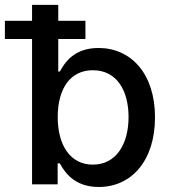

<svg xmlns="http://www.w3.org/2000/svg" viewBox="-50 -747 696 778"><path d="M79.9 0H183.6V-84.9H192.5C211.6 -50.1 250.7 10.7 350.1 10.7C482.2 10.7 578.1 -95.2 578.1 -271.7C578.1 -448.5 480.8 -552.6 349.1 -552.6C247.9 -552.6 211.3 -490.8 192.5 -457H186.1V-589.1H296.2V-662.6H186.1V-727.3H79.9V-662.6H-30.2V-589.1H79.9ZM183.9 -272.7C183.9 -386.7 233.7 -462.4 326.3 -462.4C422.6 -462.4 470.9 -381 470.9 -272.7C470.9 -163.4 421.2 -79.9 326.3 -79.9C235.1 -79.9 183.9 -158 183.9 -272.7Z"/></svg>

Font: Margiela Sans Medium
Style: Regular
Weight: 500
Designer: Stefan Endress, Andreas Faust
Version: Version 1.100;FEAKit 1.0